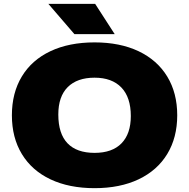

<svg xmlns="http://www.w3.org/2000/svg" viewBox="-20 -971 986 1001"><path d="M42 -370Q42 -486.5 93.8 -572.2Q145.5 -658 242.8 -704Q340 -750 473 -750Q605.5 -750 702.8 -703.8Q800 -657.5 852 -571.8Q904 -486 904 -370Q904 -254 852 -168.2Q800 -82.5 702.8 -36.2Q605.5 10 473 10Q340.5 10 243.2 -36Q146 -82 94 -167.8Q42 -253.5 42 -370ZM662 -366Q662 -463.5 612.8 -514.8Q563.5 -566 473 -566Q382.5 -566 333.2 -517Q284 -468 284 -374Q284 -274 332 -224Q380 -174 473 -174Q565 -174 613.5 -223.8Q662 -273.5 662 -366ZM368 -793 232 -951H476L578 -793Z"/></svg>

Font: Encode Sans Expanded Black
Style: Regular
Weight: 900
Width: 7
Designer: Multiple Designers
Foundry: Impallari Type
Version: Version 2.000